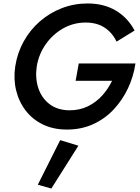

<svg xmlns="http://www.w3.org/2000/svg" viewBox="-20 -732 807 1107"><path d="M416 -266H626Q604 -220 569.5 -181.5Q535 -143 487.5 -119.5Q440 -96 380 -96Q310 -97 264.5 -132.5Q219 -168 200.5 -225.5Q182 -283 192 -350Q204 -421 244.5 -478Q285 -535 344.5 -568.5Q404 -602 474 -602Q539 -602 583.5 -572.5Q628 -543 652 -492L756 -556Q716 -631 647 -671.5Q578 -712 485 -712Q406 -712 335.5 -684.5Q265 -657 209 -608Q153 -559 116.5 -493Q80 -427 68 -350Q57 -277 73 -211Q89 -145 128.5 -94Q168 -43 228 -14Q288 15 366 15Q449 15 517 -16Q585 -47 635.5 -101Q686 -155 718 -223Q750 -291 761 -366H434ZM327 76 198 333 276 355 432 108Z"/></svg>

Font: Jost* 500 Medium Italic
Style: Italic
Weight: 500
Italic angle: -10°
Version: Version 3.200; ttfautohint (v0.97) -l 8 -r 50 -G 200 -x 14 -